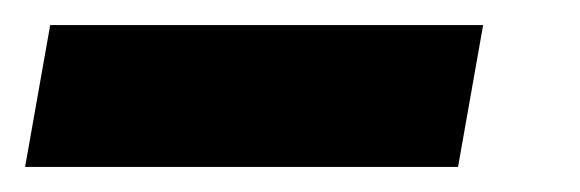

<svg xmlns="http://www.w3.org/2000/svg" viewBox="-97 -44 462 153"><path d="M-77 89H268L288 -24H-57Z"/></svg>

Font: Uncut Sans
Style: Bold Italic
Weight: 700
Italic angle: -10°
Designer: Kasper Nordkvist
Foundry: Uncut Type
Version: Version 1.111;FEAKit 1.0